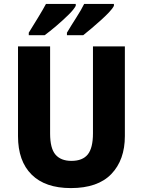

<svg xmlns="http://www.w3.org/2000/svg" viewBox="-20 -951 730 981"><path d="M618 -256Q618 -134 549 -62Q480 10 342 10Q211 10 141.5 -59Q72 -128 72 -255V-714H236V-269Q236 -193 263.5 -161Q291 -129 345 -129Q402 -129 428.5 -162Q455 -195 455 -270V-714H618ZM562 -921Q555 -907 536.5 -887.5Q518 -868 494 -846.5Q470 -825 446.5 -805Q423 -785 405 -771H322V-784Q344 -821 370 -861.5Q396 -902 410 -931H562ZM367 -921Q357 -902 329 -874.5Q301 -847 267.5 -818.5Q234 -790 208 -771H127V-784Q150 -821 175 -862Q200 -903 215 -931H367Z"/></svg>

Font: Noto Sans SemiCondensed ExtraBold
Style: Regular
Weight: 800
Width: 4
Designer: Monotype Design Team
Foundry: Monotype Imaging Inc.
Version: Version 2.013; ttfautohint (v1.8.4.7-5d5b)